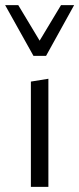

<svg xmlns="http://www.w3.org/2000/svg" viewBox="-24 -726 308 746"><path d="M96 -409 164 -420V0H96ZM-4 -706H47L130 -568L213 -706H264L155 -509H106Z"/></svg>

Font: LXGW Bright TC
Style: Regular
Weight: 400
Designer: Christian Thalmann (Catharsis Fonts)
Foundry: LXGW / Christian Thalmann (Catharsis Fonts) / Fontworks Inc.
Version: Version 5.501